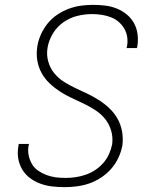

<svg xmlns="http://www.w3.org/2000/svg" viewBox="-20 -763 640 791"><path d="M246 8Q220 8 194.5 5Q169 2 146 -6.5Q123 -15 103.5 -29.5Q84 -44 71.5 -65Q59 -86 55 -111Q51 -136 56 -162L57 -170H100Q100 -169 99 -167Q98 -165 98 -164Q94 -143 98 -123.5Q102 -104 111.5 -87.5Q121 -71 137 -60Q153 -49 171.5 -42Q190 -35 209.5 -32.5Q229 -30 250 -30Q270 -30 291 -33Q312 -36 332.5 -43Q353 -50 371.5 -62Q390 -74 405 -91Q420 -108 429 -128Q438 -148 442 -168Q446 -197 438 -224.5Q430 -252 413 -273Q396 -294 373 -309Q350 -324 325 -336Q300 -348 275 -359.5Q250 -371 227 -386Q204 -401 184 -420Q164 -439 151 -463Q138 -487 133.5 -515Q129 -543 134 -573Q138 -598 149 -622Q160 -646 176.5 -666.5Q193 -687 216 -702.5Q239 -718 263.5 -727Q288 -736 313 -739.5Q338 -743 363 -743Q388 -743 413 -740Q438 -737 460.5 -728Q483 -719 501.5 -704Q520 -689 531.5 -668.5Q543 -648 546.5 -623.5Q550 -599 546 -573L544 -565H501Q501 -566 502 -568Q503 -570 503 -571Q507 -591 504 -610.5Q501 -630 491.5 -646Q482 -662 467.5 -674Q453 -686 435.5 -692.5Q418 -699 398.5 -702Q379 -705 359 -705Q329 -705 298.5 -697.5Q268 -690 241.5 -671.5Q215 -653 198 -625Q181 -597 176 -567Q171 -538 178.5 -510.5Q186 -483 203 -462Q220 -441 243.5 -426Q267 -411 292 -399.5Q317 -388 342 -376Q367 -364 390 -349Q413 -334 432.5 -315Q452 -296 465 -272.5Q478 -249 483 -220.5Q488 -192 484 -163Q479 -137 467.5 -112.5Q456 -88 438 -67.5Q420 -47 396.5 -31.5Q373 -16 348.5 -7.5Q324 1 298 4.5Q272 8 246 8Z"/></svg>

Font: Iosevka Aile XLt Obl
Style: Regular
Weight: 200
Italic angle: -9°
Designer: Belleve Invis
Foundry: Belleve Invis
Version: Version 31.1.0; ttfautohint (v1.8.4)